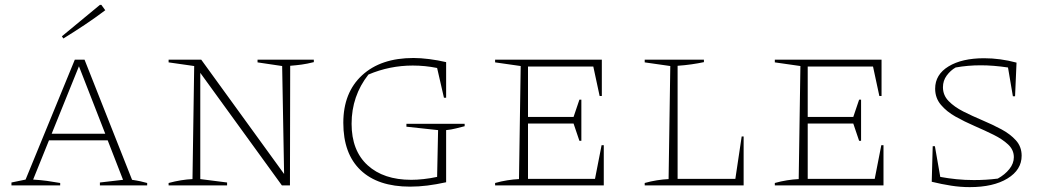

<svg xmlns="http://www.w3.org/2000/svg" viewBox="-20 -761 4299 788"><path d="M522 -23Q534 -21 540.5 -20Q547 -19 556 -17Q565 -15 584 -10V0H390V-12L485 -23L422 -185H181L116 -24Q148 -22 173.5 -18.5Q199 -15 227 -10V0H27V-12L85 -24L287 -516H327ZM192 -212H412L304 -489ZM240 -603 234 -612 390 -741H396L412 -719Q371 -688 327.5 -659Q284 -630 240 -603Z M1037 -516H1268V-506Q1240 -499 1218 -496Q1196 -493 1171 -491L1170 0H1137L802 -462V-26L912 -12V0H672V-10Q698 -17 722.5 -21Q747 -25 770 -26L777 -490L672 -505V-516H806L1146 -47L1138 -490L1037 -505Z M1663 5Q1531 5 1460 -62.5Q1389 -130 1389 -257Q1389 -381 1466 -452Q1543 -523 1677 -523Q1706 -523 1741.5 -518.5Q1777 -514 1811 -506V-360H1802L1774 -482Q1725 -492 1674 -492Q1579 -492 1492 -455Q1423 -367 1423 -253Q1423 -143 1488.5 -83Q1554 -23 1668 -23Q1691 -23 1718.5 -26Q1746 -29 1774 -35L1778 -227L1648 -241V-253H1887V-243Q1871 -239 1851.5 -234Q1832 -229 1811 -227V-13Q1770 -4 1734 0.5Q1698 5 1663 5Z M2449 -165H2458V0H2012V-10Q2037 -17 2062 -21Q2087 -25 2110 -26L2117 -490L2012 -505V-516H2450V-367H2441L2415 -488H2147V-281H2334L2358 -352H2366V-183H2358L2334 -254H2147V-27H2422Z M3024 -201H3032V0H2626V-10Q2651 -17 2676 -21Q2701 -25 2724 -26L2731 -490L2626 -505V-516H2869V-506Q2846 -501 2818 -497Q2790 -493 2761 -491V-27H2998Z M3597 -165H3606V0H3160V-10Q3185 -17 3210 -21Q3235 -25 3258 -26L3265 -490L3160 -505V-516H3598V-367H3589L3563 -488H3295V-281H3482L3506 -352H3514V-183H3506L3482 -254H3295V-27H3570Z M3960 7Q3922 7 3883.5 1Q3845 -5 3804 -15L3808 -161H3817L3839 -35Q3871 -29 3905.5 -25.5Q3940 -22 3977 -22Q4003 -22 4027 -23.5Q4051 -25 4075 -28Q4104 -44 4122.5 -67Q4141 -90 4141 -116Q4141 -146 4117.5 -168Q4094 -190 4057.5 -208Q4021 -226 3979.5 -244Q3938 -262 3901.5 -282.5Q3865 -303 3841.5 -331Q3818 -359 3818 -397Q3818 -455 3873 -488.5Q3928 -522 4019 -522Q4085 -522 4152 -504L4146 -366H4137L4117 -484Q4057 -493 4005 -493Q3952 -493 3902 -484Q3881 -472 3865.5 -451Q3850 -430 3850 -403Q3850 -370 3873.5 -346Q3897 -322 3933.5 -303.5Q3970 -285 4011.5 -267.5Q4053 -250 4089.5 -230.5Q4126 -211 4149.5 -185Q4173 -159 4173 -122Q4173 -64 4115 -28.5Q4057 7 3960 7Z"/></svg>

Font: Piazzolla SC Thin
Style: Regular
Weight: 100
Designer: Juan Pablo del Peral
Foundry: Huerta Tipografica
Version: Version 1.330